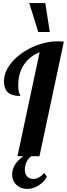

<svg xmlns="http://www.w3.org/2000/svg" viewBox="-20 -1020 437 1254"><path d="M170.9 -1000H275.9L305.2 -811H230ZM87.4 187.5Q73.7 174.8 66.4 157.7Q59.1 140.6 59.1 121.1Q59.1 51.8 132.8 0H94.2L238.8 -679.2Q171.4 -651.4 135.3 -596.2Q99.1 -541 99.1 -460.9Q99.1 -429.7 106 -411.1Q107.9 -404.8 110.8 -399.9Q112.8 -396.5 112.8 -393.1Q58.6 -393.1 33.7 -414.6Q5.9 -438 5.9 -490.2Q5.9 -522.9 20 -554.9Q34.2 -586.9 60.1 -616.7Q84.5 -645 118.4 -669.7Q152.3 -694.3 191.9 -712.4Q274.9 -750 356.9 -750Q379.4 -750 397 -748L237.8 0H184.1Q164.6 14.6 153.3 38.1Q142.1 61.5 142.1 87.9Q142.1 115.7 157.2 132.3Q172.4 148.9 197.3 148.9Q215.8 148.9 234.1 138.9Q252.4 128.9 269 109.9L286.1 132.8Q271.5 166 233.4 190.4Q215.8 201.7 196.5 207.8Q177.2 213.9 158.2 213.9Q115.2 213.9 87.4 187.5Z"/></svg>

Font: Pattaya
Style: Regular
Weight: 400
Designer: Pablo Impallari / Thai characters Designed by Thanarat Vachiruckul and Suppakit Chalermlarp
Foundry: Pablo Impallari
Version: Version 2.000